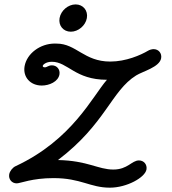

<svg xmlns="http://www.w3.org/2000/svg" viewBox="-20 -856 793 883"><path d="M254 -772.9C247.9 -738.4 271.1 -710.2 305.7 -710.2C340.2 -710.2 373.4 -738.4 379.5 -772.9C385.5 -807.5 362.3 -835.7 327.8 -835.7C293.2 -835.7 260.1 -807.5 254 -772.9ZM93.1 -551.6C84.4 -502 119.3 -462.6 172.2 -462.6C206.4 -462.6 247.5 -480.2 253.4 -513.6C257.4 -536.4 241.7 -555.5 218.9 -555.5C202.2 -555.5 196.2 -546.4 186.4 -546.4C177.7 -546.4 177.5 -550.1 176.5 -551.8L177 -554.5C177.4 -557 189.6 -571.9 218.5 -571.9C292.2 -571.9 324.4 -489.1 471.8 -489.1C404.6 -412.4 312.9 -213.6 51.7 -91.8C37.9 -85.5 25 -69.1 22.4 -54.5C18.4 -31.8 34.2 -12.7 56.9 -12.7C73.4 -12.7 127.1 -36.9 226 -36.9C352.8 -36.9 394 7.1 485.3 7.1C563.3 7.1 647.1 -39.7 653.6 -76.4C657.6 -99.1 641.8 -118.2 619.1 -118.2C585.7 -118.2 567.5 -76.3 501.2 -76.3C430.8 -76.3 384.3 -117.1 246.7 -120C466.3 -286.8 491.5 -437.9 606.2 -509.1C636.5 -528 713.8 -547 721.1 -588.2C725.1 -610.9 709.4 -630 686.6 -630C679.4 -630 668 -627.3 660.8 -622.7C627.2 -602.7 559.3 -572.9 487 -572.9C366.1 -572.9 330.7 -655.5 240.2 -655.5C237.5 -655.6 234.8 -655.7 232 -655.7C164.6 -655.7 103.4 -609.6 93.1 -551.6Z"/></svg>

Font: TudorRose
Style: Oblique
Weight: 500
Italic angle: 10°
Version: Version 001.000